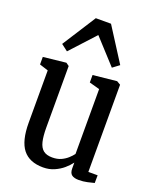

<svg xmlns="http://www.w3.org/2000/svg" viewBox="-156 -937 848 1039"><g transform="rotate(20 268.0 -418.0)"><path d="M425 9Q398.5 9 384.8 -1.2Q371 -11.5 371 -38V-71.5Q356.5 -52 334.8 -33.2Q313 -14.5 284.2 -1.8Q255.5 11 220 11Q141.5 11 103.2 -37.2Q65 -85.5 65 -190V-491L15 -507V-550.5L144.5 -564.5H146L163.5 -552V-197.5Q163.5 -148.5 171 -117.2Q178.5 -86 197 -71.2Q215.5 -56.5 248.5 -56.5Q277.5 -56.5 298.8 -66.2Q320 -76 335.5 -90Q351 -104 361 -117.5V-491L301.5 -507.5V-550.5L436 -564.5H438.5L459.5 -552V-50H513L512.5 -5.5Q497 -1.5 473.8 3.8Q450.5 9 425 9ZM127.5 -623.5 89.5 -652.5 213 -845.5H300.5L424 -652L386 -623.5L257 -764.5Z"/></g></svg>

Font: Merriweather 24pt SemiCondensed
Style: Regular
Weight: 400
Width: 4
Designer: Eben Sorkin
Foundry: Eben Sorkin
Version: Version 2.100